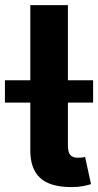

<svg xmlns="http://www.w3.org/2000/svg" viewBox="-61 -748 394 771"><path d="M226.2 3.3Q140.8 3.3 100.8 -33Q60.7 -69.2 60.7 -143.2V-727.5H211.7V-163.3Q211.7 -137.7 220.9 -126.2Q230.1 -114.6 251.8 -114.6Q263.3 -114.6 269.7 -115.5Q276.1 -116.3 280.7 -118L304.5 -8.6Q293.2 -4.8 272.8 -0.7Q252.4 3.3 226.2 3.3ZM-41.2 -336.1V-425.6H312.9V-336.1Z"/></svg>

Font: GitLab Sans
Style: Regular
Weight: 400
Designer: Rasmus Andersson
Foundry: Modifications by GitLab B.V., manufactured by rsms
Version: Version 4.000;git-c8fb6b7